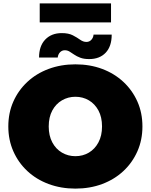

<svg xmlns="http://www.w3.org/2000/svg" viewBox="-20 -1095 888 1131"><path d="M424 16Q339 16 266.5 -11Q194 -38 141 -87.5Q88 -137 58.5 -204Q29 -271 29 -350Q29 -430 58.5 -496.5Q88 -563 141 -612.5Q194 -662 266.5 -689Q339 -716 424 -716Q510 -716 582 -689Q654 -662 707 -612.5Q760 -563 789.5 -496.5Q819 -430 819 -350Q819 -271 789.5 -204Q760 -137 707 -87.5Q654 -38 582 -11Q510 16 424 16ZM424 -175Q468 -175 503.5 -196Q539 -217 560 -256.5Q581 -296 581 -350Q581 -405 560 -444Q539 -483 503.5 -504Q468 -525 424 -525Q381 -525 345 -504Q309 -483 288 -444Q267 -405 267 -350Q267 -296 288 -256.5Q309 -217 345 -196Q381 -175 424 -175ZM505 -747Q474 -747 453 -755Q432 -763 417.5 -773Q403 -783 390 -791Q377 -799 362 -799Q345 -799 333.5 -787Q322 -775 320 -756H210Q210 -824 246.5 -862Q283 -900 344 -900Q384 -900 409 -887Q434 -874 452 -861Q470 -848 489 -848Q507 -848 518.5 -861Q530 -874 531 -891H638Q638 -822 602.5 -784.5Q567 -747 505 -747ZM214 -963V-1075H634V-963Z"/></svg>

Font: Montserrat Black
Style: Regular
Weight: 900
Designer: Julieta Ulanovsky
Foundry: Julieta Ulanovsky
Version: Version 9.000; ttfautohint (v1.8.4.7-5d5b)